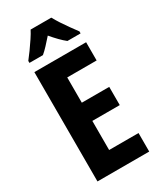

<svg xmlns="http://www.w3.org/2000/svg" viewBox="-231 -1010 908 1086"><g transform="rotate(-30 223.5 -466.5)"><path d="M404 0H66V-714H404V-595H212V-430H391V-311H212V-121H404ZM303 -933Q315 -911 331.5 -885.5Q348 -860 366.5 -834.5Q385 -809 402 -786V-773H316Q297 -788 276.5 -809Q256 -830 235 -855Q213 -830 193 -808.5Q173 -787 156 -773H68V-786Q84 -806 103 -832.5Q122 -859 140 -886Q158 -913 168 -933Z"/></g></svg>

Font: Noto Sans Display Condensed
Style: Bold
Weight: 700
Width: 3
Designer: Monotype Design Team
Foundry: Monotype Imaging Inc.
Version: Version 2.003